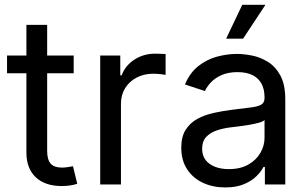

<svg xmlns="http://www.w3.org/2000/svg" viewBox="-20 -781 1305 813"><path d="M292 -545.9V-470.7H9.8V-545.9ZM91.8 -675.8H179.7V-141.6Q179.7 -105 194.6 -88.1Q209.5 -71.3 244.1 -71.3Q252.4 -71.3 265.4 -73.2Q278.3 -75.2 289.1 -77.1L307.1 -2.9Q293.5 2 276.1 4.4Q258.8 6.8 241.7 6.8Q170.9 6.8 131.3 -30.5Q91.8 -67.9 91.8 -134.8Z M404.3 0V-545.9H489.3V-461.9H495.1Q510.3 -503.4 549.1 -528.6Q587.9 -553.7 636.7 -553.7Q646.5 -553.7 659.9 -553.2Q673.3 -552.7 681.2 -552.2V-463.9Q677.2 -464.8 661.6 -466.8Q646 -468.8 628.4 -468.8Q589.4 -468.8 558.3 -452.4Q527.3 -436 509.8 -407.5Q492.2 -378.9 492.2 -341.8V0Z M933.6 12.7Q881.8 12.7 839.6 -6.8Q797.4 -26.4 772.5 -64Q747.6 -101.6 747.6 -155.3Q747.6 -202.1 766.1 -231.4Q784.7 -260.7 815.7 -277.6Q846.7 -294.4 884.3 -302.7Q921.9 -311 960 -315.9Q1008.8 -322.3 1039.6 -325.7Q1070.3 -329.1 1085.2 -337.4Q1100.1 -345.7 1100.1 -365.7V-368.7Q1100.1 -402.8 1087.4 -426.5Q1074.7 -450.2 1049.3 -462.9Q1023.9 -475.6 985.8 -475.6Q946.8 -475.6 918.9 -463.4Q891.1 -451.2 873.8 -432.9Q856.4 -414.6 847.7 -395.5L763.2 -423.3Q784.2 -473.1 819.8 -501.2Q855.5 -529.3 898.4 -541Q941.4 -552.7 983.4 -552.7Q1010.7 -552.7 1045.7 -546.1Q1080.6 -539.6 1113 -520Q1145.5 -500.5 1166.7 -462.2Q1188 -423.8 1188 -359.9V0H1101.6V-74.2H1095.7Q1086.4 -55.2 1065.9 -34.9Q1045.4 -14.6 1012.7 -1Q980 12.7 933.6 12.7ZM948.7 -64.9Q997.6 -64.9 1031.2 -84Q1064.9 -103 1082.5 -133.5Q1100.1 -164.1 1100.1 -197.3V-272.9Q1094.7 -266.6 1076.7 -261.5Q1058.6 -256.3 1035.4 -252.4Q1012.2 -248.5 990.5 -245.8Q968.8 -243.2 956.1 -241.7Q924.3 -237.8 896.7 -228.3Q869.1 -218.8 852.5 -200.4Q835.9 -182.1 835.9 -150.9Q835.9 -122.6 850.6 -103.5Q865.2 -84.5 890.6 -74.7Q916 -64.9 948.7 -64.9ZM937.5 -617.2 1005.9 -760.7H1104L1009.3 -617.2Z"/></svg>

Font: Inter Variable LoSnoCo
Style: Regular
Weight: 400
Designer: Rasmus Andersson
Foundry: rsms
Version: Version 4.000;git-a52131595; featfreeze: case,dlig,ss01,ss02